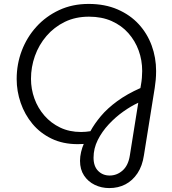

<svg xmlns="http://www.w3.org/2000/svg" viewBox="-20 -736 875 979"><path d="M537 223Q497 223 463 206.5Q429 190 408.5 159Q388 128 388 84Q388 62 393.5 39Q399 16 407 -2Q400 -2 392.5 -1.5Q385 -1 376 -1Q301 -1 243 -29Q185 -57 145.5 -104.5Q106 -152 85.5 -211.5Q65 -271 65 -333Q65 -409 91 -477.5Q117 -546 165.5 -599.5Q214 -653 281.5 -684.5Q349 -716 432 -716Q515 -716 579.5 -688Q644 -660 687.5 -612.5Q731 -565 753.5 -503.5Q776 -442 776 -374Q776 -350 774 -328.5Q772 -307 769 -288L714 55Q706 110 681 147.5Q656 185 619.5 204Q583 223 537 223ZM539 159Q576 159 605 133.5Q634 108 642 57L685 -212Q648 -195 608.5 -167Q569 -139 534.5 -102Q500 -65 478.5 -22Q457 21 457 68Q457 112 480.5 135.5Q504 159 539 159ZM393 -63Q405 -63 416.5 -64Q428 -65 441 -67Q461 -104 494 -143.5Q527 -183 577.5 -220Q628 -257 696 -287L699 -305Q702 -321 703.5 -339.5Q705 -358 705 -374Q705 -429 687 -478.5Q669 -528 634.5 -567Q600 -606 549.5 -628.5Q499 -651 434 -651Q365 -651 310.5 -624.5Q256 -598 217 -552.5Q178 -507 158 -450.5Q138 -394 138 -334Q138 -282 155.5 -233.5Q173 -185 206.5 -146.5Q240 -108 287 -85.5Q334 -63 393 -63Z"/></svg>

Font: MuseoModerno Thin Light
Style: Italic
Weight: 300
Italic angle: -9°
Version: Version 1.003